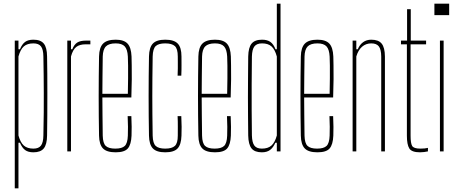

<svg xmlns="http://www.w3.org/2000/svg" viewBox="-20 -820 2483 1040"><path d="M60 200V-600H80V-553H88Q99.5 -581 116 -593Q132.5 -605 161 -605Q200 -605 217.2 -584Q234.5 -563 235 -514Q236 -474 236.2 -421.2Q236.5 -368.5 236.5 -310.2Q236.5 -252 236.2 -194.2Q236 -136.5 235 -86Q234.5 -37.5 217.2 -16.2Q200 5 161 5Q132.5 5 116 -7.2Q99.5 -19.5 88 -47H80V200ZM161 -15Q189.5 -15 202 -31.5Q214.5 -48 215 -86Q216.5 -154.5 217 -211.2Q217.5 -268 217.2 -317.8Q217 -367.5 216.5 -415.2Q216 -463 215 -514Q214.5 -552.5 202 -568.8Q189.5 -585 161 -585Q128 -585 109.2 -568.8Q90.5 -552.5 80 -514V-86Q90.5 -48 109.2 -31.5Q128 -15 161 -15Z M344.5 0V-600H364.5V-553H371.5Q382 -579.5 398.8 -589.8Q415.5 -600 444.5 -600Q450.5 -600 457 -600Q463.5 -600 469.5 -600V-580H444.5Q411 -580 392.8 -565.5Q374.5 -551 364.5 -514V0Z M606.5 5Q558 5 537.8 -16Q517.5 -37 516.5 -85Q515.5 -138.5 515 -192.2Q514.5 -246 514.5 -299.5Q514.5 -353 515 -406.8Q515.5 -460.5 516.5 -514Q517.5 -563 538.5 -584Q559.5 -605 606.5 -605Q651 -605 670.8 -584Q690.5 -563 692.5 -514Q693 -496 693.5 -465Q694 -434 693.8 -390.5Q693.5 -347 691.5 -292H534.5Q534.5 -245.5 535.2 -196Q536 -146.5 536.5 -85Q537.5 -44 553 -29.5Q568.5 -15 604.5 -15Q640.5 -15 655.8 -29.5Q671 -44 672.5 -85Q673.5 -107.5 673.2 -133.2Q673 -159 671.5 -191H691.5Q693 -159 693.2 -133Q693.5 -107 692.5 -85Q690.5 -37 672.5 -16Q654.5 5 606.5 5ZM534.5 -312H672.5Q673.5 -356.5 673.8 -395.5Q674 -434.5 673.8 -464.8Q673.5 -495 672.5 -514Q670.5 -552.5 655.5 -568.8Q640.5 -585 606.5 -585Q570 -585 553.8 -568.8Q537.5 -552.5 536.5 -514Q536 -455 535.2 -406.5Q534.5 -358 534.5 -312Z M942 -410Q943 -431 943.2 -449Q943.5 -467 943.2 -483Q943 -499 943 -514Q943 -556 927 -570.5Q911 -585 875 -585Q839 -585 823.5 -570.5Q808 -556 807 -514Q806 -450.5 805.5 -399Q805 -347.5 805 -299.5Q805 -251.5 805.5 -200Q806 -148.5 807 -85Q808 -44 823.5 -29.5Q839 -15 875 -15Q911 -15 927 -29.5Q943 -44 943 -85Q943 -108.5 943.2 -134Q943.5 -159.5 942 -191H962Q963.5 -159 963.8 -133Q964 -107 963 -85Q961.5 -37 942 -16Q922.5 5 875 5Q828 5 808 -16Q788 -37 787 -85Q786 -138.5 785.5 -192.2Q785 -246 785 -299.5Q785 -353 785.5 -406.8Q786 -460.5 787 -514Q788 -563 808 -584Q828 -605 875 -605Q922.5 -605 942.8 -584Q963 -563 963 -514Q963 -493 963.2 -467.8Q963.5 -442.5 962 -410Z M1144.5 5Q1096 5 1075.8 -16Q1055.5 -37 1054.5 -85Q1053.5 -138.5 1053 -192.2Q1052.5 -246 1052.5 -299.5Q1052.5 -353 1053 -406.8Q1053.5 -460.5 1054.5 -514Q1055.5 -563 1076.5 -584Q1097.5 -605 1144.5 -605Q1189 -605 1208.8 -584Q1228.5 -563 1230.5 -514Q1231 -496 1231.5 -465Q1232 -434 1231.8 -390.5Q1231.5 -347 1229.5 -292H1072.5Q1072.5 -245.5 1073.2 -196Q1074 -146.5 1074.5 -85Q1075.5 -44 1091 -29.5Q1106.5 -15 1142.5 -15Q1178.5 -15 1193.8 -29.5Q1209 -44 1210.5 -85Q1211.5 -107.5 1211.2 -133.2Q1211 -159 1209.5 -191H1229.5Q1231 -159 1231.2 -133Q1231.5 -107 1230.5 -85Q1228.5 -37 1210.5 -16Q1192.5 5 1144.5 5ZM1072.5 -312H1210.5Q1211.5 -356.5 1211.8 -395.5Q1212 -434.5 1211.8 -464.8Q1211.5 -495 1210.5 -514Q1208.5 -552.5 1193.5 -568.8Q1178.5 -585 1144.5 -585Q1108 -585 1091.8 -568.8Q1075.5 -552.5 1074.5 -514Q1074 -455 1073.2 -406.5Q1072.5 -358 1072.5 -312Z M1398.5 5Q1359.5 5 1342.5 -16.2Q1325.5 -37.5 1324.5 -86Q1324 -139.5 1323.5 -190.5Q1323 -241.5 1323 -292.8Q1323 -344 1323.5 -398.8Q1324 -453.5 1324.5 -514Q1325.5 -563 1343 -584Q1360.5 -605 1399.5 -605Q1427.5 -605 1444.5 -593Q1461.5 -581 1472.5 -553H1479.5V-800H1499.5V0H1479.5V-47H1471.5Q1460.5 -21.5 1443.5 -8.2Q1426.5 5 1398.5 5ZM1398.5 -15Q1431.5 -15 1450.2 -31.5Q1469 -48 1479.5 -86V-514Q1469 -552.5 1450.5 -568.8Q1432 -585 1399.5 -585Q1371 -585 1358.2 -568.8Q1345.5 -552.5 1344.5 -514Q1343.5 -431.5 1343.2 -360.8Q1343 -290 1343.2 -223.2Q1343.5 -156.5 1344.5 -86Q1345.5 -48 1357.8 -31.5Q1370 -15 1398.5 -15Z M1699.5 5Q1651 5 1630.8 -16Q1610.5 -37 1609.5 -85Q1608.5 -138.5 1608 -192.2Q1607.5 -246 1607.5 -299.5Q1607.5 -353 1608 -406.8Q1608.5 -460.5 1609.5 -514Q1610.5 -563 1631.5 -584Q1652.5 -605 1699.5 -605Q1744 -605 1763.8 -584Q1783.5 -563 1785.5 -514Q1786 -496 1786.5 -465Q1787 -434 1786.8 -390.5Q1786.5 -347 1784.5 -292H1627.5Q1627.5 -245.5 1628.2 -196Q1629 -146.5 1629.5 -85Q1630.5 -44 1646 -29.5Q1661.5 -15 1697.5 -15Q1733.5 -15 1748.8 -29.5Q1764 -44 1765.5 -85Q1766.5 -107.5 1766.2 -133.2Q1766 -159 1764.5 -191H1784.5Q1786 -159 1786.2 -133Q1786.5 -107 1785.5 -85Q1783.5 -37 1765.5 -16Q1747.5 5 1699.5 5ZM1627.5 -312H1765.5Q1766.5 -356.5 1766.8 -395.5Q1767 -434.5 1766.8 -464.8Q1766.5 -495 1765.5 -514Q1763.5 -552.5 1748.5 -568.8Q1733.5 -585 1699.5 -585Q1663 -585 1646.8 -568.8Q1630.5 -552.5 1629.5 -514Q1629 -455 1628.2 -406.5Q1627.5 -358 1627.5 -312Z M1890 0V-600H1910V-553H1918Q1928 -578 1946.8 -591.5Q1965.5 -605 1991 -605Q2030 -605 2047.2 -584Q2064.5 -563 2065 -514V0H2045V-514Q2044.5 -552.5 2032 -568.8Q2019.5 -585 1991 -585Q1962 -585 1941 -566.8Q1920 -548.5 1910 -514V0Z M2255 5Q2210 5 2197 -16Q2184 -37 2184 -85V-580H2152V-600H2185V-770H2205V-600H2288V-580H2204V-85Q2204 -44 2212.5 -29.5Q2221 -15 2257 -15Q2273 -15 2280.2 -16Q2287.5 -17 2298 -19V0Q2288.5 2 2277.5 3.5Q2266.5 5 2255 5Z M2333 -738V-800H2413V-738ZM2363 0V-600H2383V0Z"/></svg>

Font: Big Shoulders Thin
Style: Regular
Weight: 100
Designer: Patric King
Foundry: XO Type Co
Version: Version 2.002